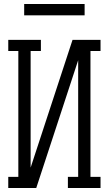

<svg xmlns="http://www.w3.org/2000/svg" viewBox="-20 -933 540 953"><path d="M21 0V-55H71V-680H21V-735H183V-680H132V-101L340 -735H479V-680H429V-55H479V0H317V-55H368V-634L160 0ZM100 -857V-913H400V-857Z"/></svg>

Font: Iosevka Curly Slab Light
Style: Regular
Weight: 300
Monospace: yes
Designer: Belleve Invis
Foundry: Belleve Invis
Version: Version 22.1.2; ttfautohint (v1.8.4)